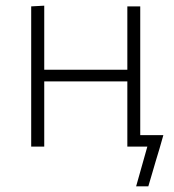

<svg xmlns="http://www.w3.org/2000/svg" viewBox="-20 -517 614 677"><path d="M90 0V-494.5L136 -497V-271H429V-494.5H474.5V-40.5H556Q549.5 -17 542.8 5.8Q536 28.5 529 51.5Q522.5 73.5 516 96Q509.5 118 503 140H460L499.5 0H429V-230H136V0Z"/></svg>

Font: Heraclito ExtraLight
Style: Regular
Weight: 200
Designer: Kostas Bartsokas (font) & Cristiano Sobral (main changes)
Foundry: Kostas Bartsokas (font) & Cristiano Sobral (main changes)
Version: Version 1.00;July 8, 2020;FontCreator 13.0.0.2655 64-bit